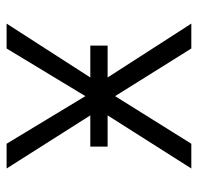

<svg xmlns="http://www.w3.org/2000/svg" viewBox="-29 -556 585 567"><g transform="rotate(-90 263.5 -272.5)"><path d="M122.5 -545.5 263.1 -312.9 403.8 -545.5H477.3L318.2 -298.3H412.3V-247.2H318.2L477.3 0H403.8L263.1 -225.1L122.5 0H49.4L206.3 -247.2H114V-298.3H206.3L49.4 -545.5Z"/></g></svg>

Font: Inter Light BETA
Style: Regular
Weight: 300
Designer: Rasmus Andersson
Foundry: rsms
Version: Version 3.011;git-f93a4a705